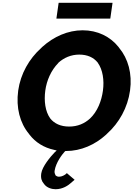

<svg xmlns="http://www.w3.org/2000/svg" viewBox="-20 -1065 961 1382"><path d="M386 -932 387 -931H773L774 -932L790 -1044L789 -1045H403L402 -1044ZM400 -613 401 -614C440 -649 491 -672 550 -672C609 -672 653 -652 683 -615L684 -614V-613C720 -563 731 -487 721 -413C711 -339 682 -263 628 -212C589 -176 539 -154 478 -154C416 -154 371 -176 342 -212C305 -263 296 -339 306 -413C316 -486 347 -558 400 -612ZM188 -102 193 -95C235 -41 295 -2 371 14L388 18L381 25C379 27 376 29 375 30C342 64 284 134 277 183C272 217 280 239 294 255L300 263C319 287 353 297 380 297C432 297 471 270 494 249L503 241C509 236 512 234 517 229L461 181C461 181 457 184 455 187H454V188C445 195 426 207 405 207C396 207 387 204 380 197H379V195C376 189 371 178 373 165C382 104 428 46 446 26L451 22H455C563 22 664 -23 744 -96L751 -103C837 -180 899 -290 916 -413C933 -535 902 -643 838 -720L833 -727C773 -802 682 -847 575 -847C469 -847 367 -802 284 -727L276 -719C190 -642 128 -534 111 -413C94 -289 124 -179 188 -102ZM194 -98H193Z"/></svg>

Font: Hussar Woodtype
Style: SeBdObl
Weight: 900
Foundry: Cannot Into Space Fonts
Version: Version 1.07